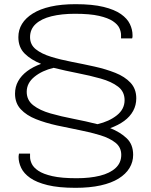

<svg xmlns="http://www.w3.org/2000/svg" viewBox="-20 -718 725 920"><path d="M342 182Q261 182 208 169Q155 156 124.5 134.5Q94 113 81.5 86.5Q69 60 69 34Q69 32 69.5 27.5Q70 23 71 18H124V34Q124 50 132.5 67.5Q141 85 164 100.5Q187 116 231 126Q275 136 347 136Q411 136 459 124Q507 112 534 87Q561 62 561 24Q561 -12 533.5 -34Q506 -56 460.5 -70Q415 -84 361 -94.5Q307 -105 252.5 -117Q198 -129 152.5 -147Q107 -165 79.5 -194.5Q52 -224 52 -269Q52 -302 67 -329Q82 -356 110 -377Q138 -398 177 -412Q129 -431 98.5 -461Q68 -491 68 -540Q68 -575 85.5 -603.5Q103 -632 137.5 -653.5Q172 -675 223 -686.5Q274 -698 342 -698Q423 -698 476 -685Q529 -672 559.5 -650.5Q590 -629 602.5 -602.5Q615 -576 615 -550Q615 -548 615 -543.5Q615 -539 613 -534H560V-550Q560 -566 552 -583.5Q544 -601 521 -616.5Q498 -632 454.5 -642Q411 -652 339 -652Q275 -652 226.5 -640Q178 -628 151 -603Q124 -578 124 -540Q124 -504 151.5 -482Q179 -460 224.5 -446Q270 -432 324.5 -421.5Q379 -411 433 -399Q487 -387 532.5 -369Q578 -351 605.5 -321.5Q633 -292 633 -247Q633 -214 618 -186.5Q603 -159 575 -138.5Q547 -118 508 -104Q556 -85 587 -55.5Q618 -26 618 24Q618 58 600.5 87Q583 116 548.5 137.5Q514 159 462 170.5Q410 182 342 182ZM447 -123Q503 -136 540 -165.5Q577 -195 577 -238Q577 -279 545.5 -303Q514 -327 462.5 -341.5Q411 -356 352 -367.5Q293 -379 237 -393Q182 -380 145 -350Q108 -320 108 -278Q108 -238 139.5 -213.5Q171 -189 222 -174.5Q273 -160 332.5 -148.5Q392 -137 447 -123Z"/></svg>

Font: Archivo Expanded Thin
Style: Regular
Weight: 250
Width: 7
Designer: Hector Gatti
Foundry: Omnibus-Type
Version: Version 2.001